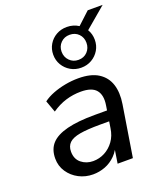

<svg xmlns="http://www.w3.org/2000/svg" viewBox="-150 -912 852 1016"><g transform="rotate(-20 275.5 -404.0)"><path d="M198 9Q155 9 118.5 -10Q82 -29 59.5 -62.5Q37 -96 37 -138Q37 -190 66 -221.5Q95 -253 156 -268.5Q217 -284 312 -284H393L384 -226H322Q249 -226 207 -218.5Q165 -211 146.5 -193Q128 -175 128 -144Q128 -102 156 -79.5Q184 -57 222 -57Q257 -57 287.5 -73Q318 -89 339.5 -118.5Q361 -148 367 -190L386 -311Q395 -366 371 -395.5Q347 -425 285 -425Q241 -425 200 -412.5Q159 -400 120 -373L96 -439Q120 -457 152.5 -469.5Q185 -482 222 -489Q259 -496 296 -496Q367 -496 408.5 -469.5Q450 -443 465 -396.5Q480 -350 470 -287L424 0H338L355 -109H365Q352 -69 325.5 -42.5Q299 -16 266 -3.5Q233 9 198 9ZM332 -543Q299 -543 272.5 -558.5Q246 -574 230.5 -600Q215 -626 215 -658Q215 -690 230.5 -716Q246 -742 272.5 -757Q299 -772 332 -772Q351 -772 367.5 -767Q384 -762 398 -753L467 -817H551L433 -717Q441 -704 445 -689Q449 -674 449 -658Q449 -626 433.5 -600Q418 -574 391.5 -558.5Q365 -543 332 -543ZM332 -587Q363 -587 382.5 -607.5Q402 -628 402 -658Q402 -688 382.5 -708Q363 -728 332 -728Q302 -728 282 -708Q262 -688 262 -658Q262 -628 282 -607.5Q302 -587 332 -587Z"/></g></svg>

Font: Nunito Sans 12pt ExtraLight 12pt Medium
Style: Italic
Weight: 500
Italic angle: -9°
Version: Version 3.101;gftools[0.9.27]